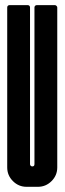

<svg xmlns="http://www.w3.org/2000/svg" viewBox="-20 -720 249 740"><path d="M112.8 -691.4Q112.8 -695.3 115.5 -697.8Q118.2 -700.2 121.6 -700.2H191.9Q194.8 -700.2 197.8 -697.3Q200.7 -694.3 200.7 -691.4V-74.7Q200.7 -43.9 178.7 -22Q156.7 0 126 0H82.5Q51.8 0 29.8 -22Q7.8 -43.9 7.8 -74.7V-691.4Q7.8 -695.3 10.3 -697.8Q12.7 -700.2 16.6 -700.2H86.9Q90.8 -700.2 93.3 -697.8Q95.7 -695.3 95.7 -691.4V-87.4Q95.7 -84 98.1 -81.3Q100.6 -78.6 104.5 -78.6Q112.8 -78.6 112.8 -87.4Z"/></svg>

Font: Silence Rounded
Style: Regular
Weight: 400
Designer: Lilo Joris
Foundry: Lilo Joris
Version: Version 1.019;Fontself Maker 3.5.7